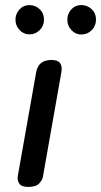

<svg xmlns="http://www.w3.org/2000/svg" viewBox="-20 -737 398 757"><path d="M91.5 0Q64.5 0 56 -13.2Q47.5 -26.5 50 -42L123 -454.5Q125 -465 131 -475.8Q137 -486.5 149.8 -493.5Q162.5 -500.5 183.5 -500.5Q207.5 -500.5 216.8 -488.2Q226 -476 222 -452.5L149 -39Q147.5 -28.5 135 -14.2Q122.5 0 91.5 0ZM300.5 -601Q278 -601 261.8 -618Q245.5 -635 245.5 -659.5Q245.5 -682.5 261 -699.8Q276.5 -717 300.5 -717Q324 -717 341.2 -701Q358.5 -685 358.5 -659.5Q358.5 -635.5 341.8 -618.2Q325 -601 300.5 -601ZM96 -601.5Q73.5 -601.5 57.2 -618.5Q41 -635.5 41 -659.5Q41 -682.5 56.8 -699.8Q72.5 -717 96 -717Q119 -717 136.2 -700.8Q153.5 -684.5 153.5 -659.5Q153.5 -635.5 136.8 -618.5Q120 -601.5 96 -601.5Z"/></svg>

Font: Edu AU VIC WA NT Hand Medium
Style: Regular
Weight: 500
Version: Version 1.001